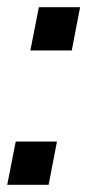

<svg xmlns="http://www.w3.org/2000/svg" viewBox="-36 -511 251 531"><path d="M48 -371.5 71.5 -491H185.5L162.5 -371.5ZM-16 0 7.5 -119.5H121.5L98.5 0Z"/></svg>

Font: Cabin Condensed SemiBold
Style: Italic
Weight: 600
Width: 3
Italic angle: -10°
Designer: Pablo Impallari
Foundry: Pablo Impallari. http://www.impallari.com Igino Marini. http://www.ikern.com
Version: Version 3.001; ttfautohint (v1.8.3)